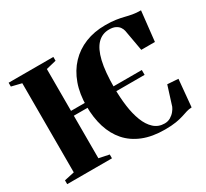

<svg xmlns="http://www.w3.org/2000/svg" viewBox="-151 -980 1306 1218"><g transform="rotate(-30 502.0 -371.0)"><path d="M798 -390.5V-355H151V-390.5ZM99.5 -44V-697L26 -715V-743H353.5V-715L279.5 -697V-43.5L354 -28V0H26V-28ZM737.5 10.5Q645 10.5 577.5 -16.8Q510 -44 466.2 -94Q422.5 -144 401 -213.2Q379.5 -282.5 379.5 -366Q379.5 -456.5 405.2 -528Q431 -599.5 478.5 -649.8Q526 -700 591.8 -726.5Q657.5 -753 738 -753Q783.5 -753 815 -748.2Q846.5 -743.5 871.8 -737Q897 -730.5 923.2 -725.8Q949.5 -721 983 -721L959 -503H859L831.5 -657.5Q828.5 -672 819 -685.8Q809.5 -699.5 791.8 -708.2Q774 -717 745.5 -717Q695.5 -717 660.8 -681.8Q626 -646.5 608.2 -571.8Q590.5 -497 590.5 -379Q590.5 -309.5 599 -245.5Q607.5 -181.5 626.8 -131.8Q646 -82 677.8 -53Q709.5 -24 755 -24Q779 -24 798 -35.2Q817 -46.5 830 -62.5Q843 -78.5 848.5 -92L892.5 -231.5L971.5 -226L953 -27Q932.5 -26.5 914.5 -20.8Q896.5 -15 874.2 -7.8Q852 -0.5 819.5 5Q787 10.5 737.5 10.5Z"/></g></svg>

Font: Merriweather 120pt Black
Style: Regular
Weight: 900
Designer: Eben Sorkin
Foundry: Eben Sorkin
Version: Version 2.100